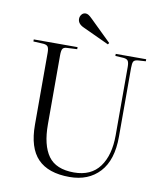

<svg xmlns="http://www.w3.org/2000/svg" viewBox="-99 -1010 945 1105"><g transform="rotate(10 373.0 -457.5)"><path d="M382 14Q258 14 196.5 -49.5Q135 -113 135 -248V-668Q135 -693 128.5 -703Q122 -713 102 -715L43 -718V-730H299V-718L238 -715Q221 -714 214.5 -704.5Q208 -695 208 -666V-263Q208 -141 253 -78.5Q298 -16 403 -16Q503 -16 553 -84Q603 -152 603 -268V-668Q603 -693 596.5 -703Q590 -713 571 -715L522 -718V-730H700V-718L653 -715Q634 -713 628.5 -703Q623 -693 623 -666V-263Q623 -127 558 -56.5Q493 14 382 14ZM468 -776 315 -847Q279 -863 279 -892Q279 -906 288 -917.5Q297 -929 312 -929Q320 -929 328.5 -924Q337 -919 350 -906L474 -785Z"/></g></svg>

Font: Literata 72pt Light
Style: Regular
Weight: 300
Designer: Latin by Veronika Burian and Jose Scaglione. Greek by Irene Vlachou. Cyrillic by Vera Evstafieva.
Foundry: TypeTogether
Version: Version 3.002